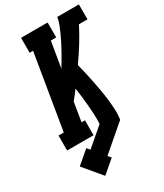

<svg xmlns="http://www.w3.org/2000/svg" viewBox="-238 -827 1001 1170"><g transform="rotate(-30 262.0 -242.5)"><path d="M141 250 35 123 125 46 143 67 269 -41Q271 -74 269.5 -107Q268 -140 265 -172.5Q262 -205 258.5 -237Q255 -269 250 -301Q238 -285 226 -269.5Q214 -254 201 -239L179 -105H203V0H17V-105H54L141 -630H117V-735H304V-630H266L236 -449Q250 -472 263.5 -495Q277 -518 290 -541.5Q303 -565 315 -588.5Q327 -612 338 -636.5Q349 -661 358.5 -685.5Q368 -710 372 -735H524V-630H464Q436 -575 403 -522Q370 -469 334 -418Q343 -384 350.5 -350Q358 -316 365 -281.5Q372 -247 378 -213Q384 -179 388 -143.5Q392 -108 394 -72Q396 -36 390 0L213 152L231 173Z"/></g></svg>

Font: Iosevka Curly Slab XBdObl
Style: Regular
Weight: 800
Italic angle: -9°
Monospace: yes
Designer: Belleve Invis
Foundry: Belleve Invis
Version: Version 11.1.0; ttfautohint (v1.8.3)